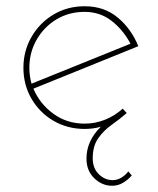

<svg xmlns="http://www.w3.org/2000/svg" viewBox="-20 -407 507 615"><path d="M339 188Q307 188 282 164Q257 140 257 101Q257 44 303 -1Q279 6 251 6Q196 6 151.5 -20Q107 -46 81 -90.5Q55 -135 55 -190Q55 -244 81 -289Q107 -334 151.5 -360.5Q196 -387 251 -387Q314 -387 357.5 -350.5Q401 -314 423 -259L87 -123Q107 -75 150.5 -43Q194 -11 251 -11Q286 -11 317.5 -24Q349 -37 373 -59L386 -45Q363 -25 337.5 -7Q312 11 294.5 36Q277 61 277 100Q277 132 296.5 151Q316 170 341 170Q355 170 368 162.5Q381 155 391 142L402 155Q390 169 374 178.5Q358 188 339 188ZM74 -190Q74 -164 81 -139L398 -267Q374 -312 337 -340.5Q300 -369 251 -369Q201 -369 161 -345Q121 -321 97.5 -280Q74 -239 74 -190Z"/></svg>

Font: Synthetic Thin
Style: Regular
Weight: 100
Designer: Santiago Orozco
Foundry: Typemade
Version: Version 2.000; ttfautohint (v1.8.4.7-5d5b)